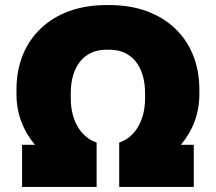

<svg xmlns="http://www.w3.org/2000/svg" viewBox="-20 -737 851 757"><path d="M361 0V-175C302 -194 259 -258 259 -349V-369C259 -477 313 -541 399 -541H412C498 -541 552 -477 552 -369V-349C552 -258 509 -194 450 -175V0H744V-166H693C739 -220 766 -288 766 -365V-385C766 -583 627 -717 413 -717H398C184 -717 45 -583 45 -385V-365C45 -288 72 -220 118 -166H67V0Z"/></svg>

Font: Fixel Display 20240404 Black
Style: Italic
Weight: 900
Italic angle: -10°
Designer: AlfaBravo + MacPaw
Foundry: Kyrylo Tkachov, Marchela Mozhyna, Serhii Makarenko, Maria Weinstein, Zakhar Kryvoshyya
Version: Version 1.211;Glyphs 3.2 (3225)